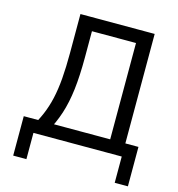

<svg xmlns="http://www.w3.org/2000/svg" viewBox="-126 -837 1019 1101"><g transform="rotate(15 383.5 -286.0)"><path d="M52.8 155.9V-78.1H733.7V155.9H655.4V0H131.2V155.9ZM109.5 -27.2Q139.5 -75.6 159.7 -122.9Q179.9 -170.3 192.2 -224.3Q204.4 -278.2 209.8 -344.5Q215.2 -410.8 215.2 -495.9V-728H304.4V-495.3Q304.4 -385.3 294.7 -303.8Q284.9 -222.2 263.6 -156.6Q242.3 -90.9 206 -27.2ZM565.9 0V-728H655.9V0ZM270.6 -649.9V-728H623.1V-649.9Z"/></g></svg>

Font: Murecho Thin
Style: Regular
Weight: 100
Designer: Neil Summerour
Foundry: Positype
Version: Version 1.010